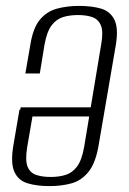

<svg xmlns="http://www.w3.org/2000/svg" viewBox="-20 -619 439 651"><path d="M148 12Q105 12 73.5 2.5Q42 -7 28.5 -37Q15 -67 26 -130L46 -247H94L72 -119Q65 -75 73.5 -54Q82 -33 102.5 -26Q123 -19 152 -19Q180 -19 202.5 -26Q225 -33 241 -54Q257 -75 265 -119L323 -468Q331 -512 322 -533Q313 -554 293 -561Q273 -568 244 -568Q216 -568 193.5 -561Q171 -554 155 -533Q139 -512 131 -468L115 -370H66L83 -468Q92 -524 115 -552Q138 -580 172.5 -589.5Q207 -599 248 -599Q291 -599 322 -590Q353 -581 367.5 -553Q382 -525 373 -468L315 -130Q305 -68 281 -37.5Q257 -7 223 2.5Q189 12 148 12ZM45 -224 50 -255H299L294 -224Z"/></svg>

Font: Alumni Sans Thin Light
Style: Italic
Weight: 300
Italic angle: -8°
Version: Version 1.016